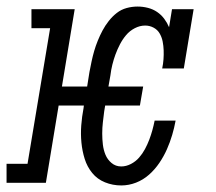

<svg xmlns="http://www.w3.org/2000/svg" viewBox="-40 -558 660 586"><path d="M330 8Q304 8 280.5 -1.5Q257 -11 241.5 -30Q226 -49 218.5 -73Q211 -97 208.5 -123Q206 -149 208 -175.5Q210 -202 215 -228L216 -236H139L100 0H-20V-58H44L113 -472H56V-530H188L149 -294H226L233 -338Q236 -354 239.5 -370.5Q243 -387 247.5 -402.5Q252 -418 258.5 -434Q265 -450 273 -465Q281 -480 292 -494Q303 -508 316.5 -518.5Q330 -529 346.5 -533.5Q363 -538 380 -538Q396 -538 411.5 -534Q427 -530 439.5 -521.5Q452 -513 461 -501Q470 -489 476 -475L485 -530H551L521 -349H455Q458 -363 459 -377Q460 -391 459.5 -404.5Q459 -418 456.5 -431Q454 -444 447.5 -455.5Q441 -467 429 -473.5Q417 -480 403 -480Q403 -480 403 -480Q403 -480 403 -480Q387 -480 371.5 -472Q356 -464 345 -451Q334 -438 326 -422.5Q318 -407 312.5 -392Q307 -377 303 -361Q299 -345 297 -328L291 -294H397L387 -236H281L278 -218Q276 -202 274 -185Q272 -168 272 -150.5Q272 -133 274 -116.5Q276 -100 282 -85.5Q288 -71 300.5 -60.5Q313 -50 330 -50Q345 -50 359.5 -57.5Q374 -65 384.5 -77Q395 -89 402.5 -103Q410 -117 415.5 -131.5Q421 -146 425 -160.5Q429 -175 432 -190H496Q492 -168 485.5 -146Q479 -124 469.5 -102.5Q460 -81 446.5 -61Q433 -41 415 -25Q397 -9 375 -0.5Q353 8 330 8Z"/></svg>

Font: Iosevka Curly Slab LtExObl
Style: Regular
Weight: 300
Width: 7
Italic angle: -9°
Monospace: yes
Designer: Belleve Invis
Foundry: Belleve Invis
Version: Version 11.1.0; ttfautohint (v1.8.3)